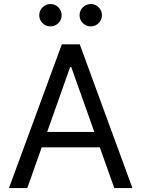

<svg xmlns="http://www.w3.org/2000/svg" viewBox="-20 -952 716 972"><path d="M118.2 0H25.4L293 -727.5H383.8L650.4 0H558.6L340.8 -612.3H335ZM152.3 -284.2H524.4V-206.1H152.3ZM439.5 -818.4Q416 -818.4 399.4 -835Q382.8 -851.6 382.8 -875Q382.8 -898.4 399.4 -915Q416 -931.6 439.5 -931.6Q462.9 -931.6 479.5 -915Q496.1 -898.4 496.1 -875Q496.1 -851.6 479.5 -835Q462.9 -818.4 439.5 -818.4ZM235.4 -818.4Q211.9 -818.4 195.3 -835Q178.7 -851.6 178.7 -875Q178.7 -898.4 195.3 -915Q211.9 -931.6 235.4 -931.6Q258.8 -931.6 275.4 -915Q292 -898.4 292 -875Q292 -851.6 275.4 -835Q258.8 -818.4 235.4 -818.4Z"/></svg>

Font: GitLab Sans
Style: Regular
Weight: 400
Designer: Rasmus Andersson
Foundry: Modifications by GitLab B.V., manufactured by rsms
Version: Version 4.000;git-c8fb6b7